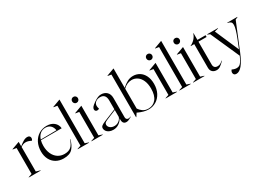

<svg xmlns="http://www.w3.org/2000/svg" viewBox="-13 -1677 3842 2798"><g transform="rotate(-30 1908.0 -277.5)"><path d="M15 -5 75 -25V-461L15 -471V-476L145 -523H146V-449Q184 -481 219.5 -502Q255 -523 288 -523Q311 -523 324 -511.5Q337 -500 337 -479Q337 -457 321 -441Q271 -468 230 -468Q185 -468 146 -437V-25L215 -5V0H15Z M357 -238Q357 -321 390 -386Q423 -451 481.5 -487Q540 -523 613 -523Q689 -523 736 -484Q783 -445 788 -382H439Q428 -340 428 -293Q428 -216 455 -157.5Q482 -99 530 -67.5Q578 -36 640 -36Q710 -36 749.5 -70.5Q789 -105 812 -182L818 -181Q796 -91 748 -38Q700 15 597 15Q526 15 471.5 -16Q417 -47 387 -104.5Q357 -162 357 -238ZM708 -395Q700 -448 668 -478Q636 -508 585 -508Q533 -508 496 -477.5Q459 -447 442 -392Z M838 -5 898 -25V-697L838 -707V-712L968 -760H969V-25L1029 -5V0H838Z M1069 -5 1129 -25V-460L1069 -470V-475L1199 -523H1200V-25L1260 -5V0H1069ZM1115 -644Q1115 -665 1128.5 -679Q1142 -693 1164 -693Q1185 -693 1199 -679Q1213 -665 1213 -644Q1213 -623 1199 -608.5Q1185 -594 1164 -594Q1143 -594 1129 -608.5Q1115 -623 1115 -644Z M1305 -80Q1305 -103 1321.5 -118.5Q1338 -134 1387 -154L1591 -237V-385Q1591 -495 1497 -495Q1450 -495 1421 -470.5Q1392 -446 1392 -408Q1392 -384 1402 -358Q1388 -347 1369 -347Q1352 -347 1341.5 -357Q1331 -367 1331 -385Q1331 -404 1347 -424Q1363 -444 1404 -472Q1445 -500 1473 -511.5Q1501 -523 1529 -523Q1588 -523 1625 -487Q1662 -451 1662 -385V-60Q1662 -41 1673.5 -29.5Q1685 -18 1702 -18Q1721 -18 1744 -28V-23Q1707 -3 1689 4.5Q1671 12 1652 12Q1623 12 1607 -6Q1591 -24 1591 -60V-85Q1570 -43 1527.5 -14Q1485 15 1432 15Q1393 15 1364 1.5Q1335 -12 1320 -34Q1305 -56 1305 -80ZM1473 -25Q1515 -25 1547.5 -49.5Q1580 -74 1591 -109V-225L1436 -161Q1399 -146 1386.5 -133.5Q1374 -121 1374 -102Q1374 -70 1401.5 -47.5Q1429 -25 1473 -25Z M1807 -697 1749 -707V-712L1877 -759H1878V-433Q1927 -477 1971 -500Q2015 -523 2067 -523Q2126 -523 2174 -493.5Q2222 -464 2250 -407Q2278 -350 2278 -270Q2278 -184 2244 -119Q2210 -54 2152.5 -19.5Q2095 15 2025 15Q1947 15 1847 -33L1812 21H1807ZM2029 3Q2108 3 2157 -57Q2206 -117 2206 -232Q2206 -312 2181 -368.5Q2156 -425 2113.5 -453.5Q2071 -482 2020 -482Q1944 -482 1878 -419V-84Q1900 -50 1936.5 -23.5Q1973 3 2029 3Z M2318 -5 2378 -25V-460L2318 -470V-475L2448 -523H2449V-25L2509 -5V0H2318ZM2364 -644Q2364 -665 2377.5 -679Q2391 -693 2413 -693Q2434 -693 2448 -679Q2462 -665 2462 -644Q2462 -623 2448 -608.5Q2434 -594 2413 -594Q2392 -594 2378 -608.5Q2364 -623 2364 -644Z M2549 -5 2609 -25V-697L2549 -707V-712L2679 -760H2680V-25L2740 -5V0H2549Z M2780 -5 2840 -25V-460L2780 -470V-475L2910 -523H2911V-25L2971 -5V0H2780ZM2826 -644Q2826 -665 2839.5 -679Q2853 -693 2875 -693Q2896 -693 2910 -679Q2924 -665 2924 -644Q2924 -623 2910 -608.5Q2896 -594 2875 -594Q2854 -594 2840 -608.5Q2826 -623 2826 -644Z M3074 -80V-478H3016V-483Q3058 -501 3092.5 -538.5Q3127 -576 3140 -621H3145V-508H3282V-478H3145V-93Q3145 -62 3161.5 -45Q3178 -28 3210 -28Q3236 -28 3255 -38Q3274 -48 3299 -70L3303 -66Q3259 -22 3231 -3.5Q3203 15 3171 15Q3127 15 3100.5 -10Q3074 -35 3074 -80Z M3343 160Q3343 135 3361 115Q3401 135 3438 135Q3464 135 3483 123.5Q3502 112 3521 83.5Q3540 55 3564 0L3348 -486L3308 -503V-508H3490V-503L3426 -486L3600 -86L3655 -223Q3715 -372 3715 -434Q3715 -466 3700 -480Q3685 -494 3655 -501L3646 -503V-508H3816V-503L3776 -486L3592 -37Q3493 205 3393 205Q3369 205 3356 193Q3343 181 3343 160Z"/></g></svg>

Font: Nyght Serif Light
Style: Regular
Weight: 300
Designer: Maksym Kobuzan
Version: Version 0.410